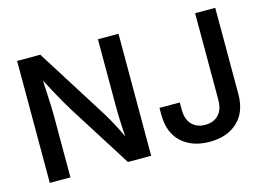

<svg xmlns="http://www.w3.org/2000/svg" viewBox="-97 -913 1529 1106"><g transform="rotate(-15 667.5 -359.5)"><path d="M76.7 0V-727.5H214.8L477.5 -310.5Q492.2 -287.6 509.5 -256.8Q526.9 -226.1 545.9 -188Q564.9 -149.9 583.5 -104.5H569.3Q565.4 -145.5 563 -187.5Q560.5 -229.5 559.6 -266.8Q558.6 -304.2 558.6 -329.6V-727.5H681.2V0H542.5L306.2 -374Q285.6 -407.2 266.6 -440.2Q247.6 -473.1 225.3 -515.4Q203.1 -557.6 170.9 -618.2H189Q191.9 -564.9 194.3 -517.6Q196.8 -470.2 198.2 -433.6Q199.7 -397 199.7 -374.5V0ZM1029.3 9.8Q924.8 9.8 861.8 -48.1Q798.8 -106 798.8 -213.4V-253.9H919.9V-212.4Q919.9 -152.8 949.7 -122.1Q979.5 -91.3 1029.3 -91.3Q1079.1 -91.3 1108.6 -122.1Q1138.2 -152.8 1138.2 -212.4V-727.5H1258.3V-213.4Q1258.3 -106.4 1196 -48.3Q1133.8 9.8 1029.3 9.8Z"/></g></svg>

Font: Inter Cardless
Style: Medium
Weight: 500
Designer: Rasmus Andersson
Foundry: rsms
Version: Version 4.001;git-9221beed3